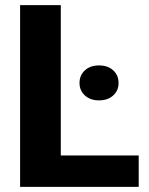

<svg xmlns="http://www.w3.org/2000/svg" viewBox="-20 -731 582 751"><path d="M522.5 -123V0H58.6V-710.9H217.8V-123ZM291 -406.2Q291 -436.5 312 -455.8Q333 -475.1 367.2 -475.1Q401.9 -475.1 422.9 -455.8Q443.8 -436.5 443.8 -406.2Q443.8 -377 422.9 -357.7Q401.9 -338.4 367.2 -338.4Q333 -338.4 312 -357.7Q291 -377 291 -406.2Z"/></svg>

Font: Vazirmatn UI ExtraBold
Style: Regular
Weight: 800
Designer: Saber Rastikerdar
Foundry: Saber Rastikerdar
Version: Version 33.003